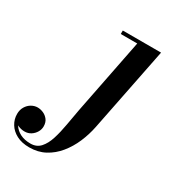

<svg xmlns="http://www.w3.org/2000/svg" viewBox="-360 -567 858 934"><g transform="rotate(30 69.0 -100.0)"><path d="M-55 260Q-97 260 -126.5 244.5Q-156 229 -171.5 203.5Q-187 178 -187 148.5Q-187 125 -176.5 107.5Q-166 90 -149.5 80.5Q-133 71 -115 71Q-99.5 71 -83.2 78Q-67 85 -55.8 99.5Q-44.5 114 -44.5 137Q-44.5 153.5 -53.5 169Q-62.5 184.5 -78 194.5Q-93.5 204.5 -113.5 204.5Q-131 204.5 -147.8 197.5Q-164.5 190.5 -175.2 178Q-186 165.5 -186 148.5H-167Q-167 174.5 -154 195.5Q-141 216.5 -116.8 228.8Q-92.5 241 -59 241Q-25 241 -4.2 218Q16.5 195 28.5 156.8Q40.5 118.5 48.5 72.2Q56.5 26 65 -20L148 -440.5H55.5V-460H270.5L176.5 11.5Q167 59 148 103.2Q129 147.5 100 183Q71 218.5 32.5 239.2Q-6 260 -55 260Z"/></g></svg>

Font: Bodoni Moda 11pt SemiBold
Style: Italic
Weight: 600
Italic angle: -13°
Designer: Owen Earl
Foundry: indestructible type
Version: Version 2.004